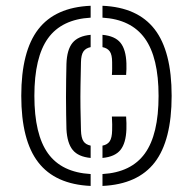

<svg xmlns="http://www.w3.org/2000/svg" viewBox="-20 -624 652 649"><path d="M51.9 -300Q51.9 -450.7 109.4 -525.1Q166.8 -599.4 286.4 -604.5V-564.3Q188.5 -558.7 142.3 -494.6Q96.2 -430.6 96.2 -300Q96.2 -169.4 142.3 -105.4Q188.5 -41.3 286.4 -35.7V4.5Q166.8 -1 109.4 -75.2Q51.9 -149.4 51.9 -300ZM204.6 -187.3Q204.1 -208.8 203.6 -237Q203.1 -265.3 203.1 -295.7Q203.1 -326.1 203.6 -355.2Q204.1 -384.4 204.6 -408.1Q206.2 -456 225.1 -479.2Q244.1 -502.4 286.4 -506.3V-464.7Q269.4 -461.2 261.8 -449.7Q254.2 -438.2 253.7 -413.8Q252.6 -369.4 252.1 -332.9Q251.5 -296.4 252 -260.9Q252.5 -225.4 253.7 -183Q254.5 -158 262 -146.7Q269.4 -135.3 286.4 -131.8V-90.1Q244.5 -94.1 225.8 -117.1Q207.1 -140 204.6 -187.3ZM326.4 4.5V-35.7Q423.6 -41.3 469.8 -105.4Q516 -169.4 516 -300Q516 -429.8 469.6 -494.2Q423.2 -558.7 326.4 -564.3V-604.5Q445.2 -599.4 502.7 -525.1Q560.2 -450.7 560.2 -300Q560.2 -149.4 503.1 -75.2Q445.9 -1 326.4 4.5ZM326.4 -90.1V-131.7Q343.2 -134.9 350.9 -146.5Q358.5 -158 359 -183Q359.2 -193.9 359.2 -203.5Q359.2 -213.1 358.2 -230.2H406.3Q407.3 -217.5 407.4 -207.8Q407.5 -198.1 407.3 -187.3Q405.7 -140.3 387.2 -117.2Q368.6 -94.1 326.4 -90.1ZM326.4 -506.3Q368.6 -502.4 387.2 -479.5Q405.7 -456.6 407.3 -409.8Q407.5 -399.1 407.4 -390.3Q407.3 -381.6 406.3 -370.6H358.2Q359.2 -382.5 359.1 -393.2Q359 -403.8 359 -413.8Q359 -438.7 351.2 -450Q343.4 -461.3 326.4 -464.7Z"/></svg>

Font: Big Shoulders Stencil Display SC Thin
Style: Regular
Weight: 100
Designer: Patric King
Foundry: XO Type Co
Version: Version 2.001